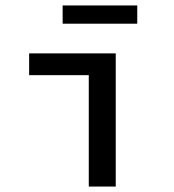

<svg xmlns="http://www.w3.org/2000/svg" viewBox="-20 -685 640 705"><path d="M306 0V-409H87V-489H405V0ZM210 -598V-665H484V-598Z"/></svg>

Font: Source Code Pro ExtraLight Medium
Style: Regular
Weight: 500
Monospace: yes
Version: Version 1.018;hotconv 1.0.116;makeotfexe 2.5.65601